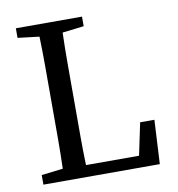

<svg xmlns="http://www.w3.org/2000/svg" viewBox="-77 -739 749 809"><g transform="rotate(-10 298.0 -334.5)"><path d="M138 -359Q138 -425 138 -489.5Q138 -554 136 -617L44 -628V-669H327V-628L235 -617Q233 -552 233 -488Q233 -424 233 -359V-290Q233 -236 233 -175Q233 -114 235 -50H462L491 -188H552L542 0H44V-41L136 -52Q138 -117 138 -181Q138 -245 138 -309Z"/></g></svg>

Font: Source Serif Pro
Style: Regular
Weight: 400
Designer: Frank Grießhammer
Foundry: Adobe Systems Incorporated
Version: Version 2.000;PS 1.000;hotconv 16.6.51;makeotf.lib2.5.65220